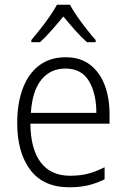

<svg xmlns="http://www.w3.org/2000/svg" viewBox="-20 -785 536 815"><path d="M259 -542Q321 -542 362.5 -510Q404 -478 424.5 -423.5Q445 -369 445 -300V-260H109Q110 -152 153 -95.5Q196 -39 278 -39Q319 -39 352.5 -47.5Q386 -56 424 -75V-24Q390 -7 354.5 1.5Q319 10 275 10Q164 10 108.5 -64Q53 -138 53 -263Q53 -346 76.5 -409Q100 -472 146 -507Q192 -542 259 -542ZM258 -494Q194 -494 155.5 -446.5Q117 -399 111 -306H389Q389 -388 357.5 -441Q326 -494 258 -494ZM277 -765Q289 -742 308.5 -714Q328 -686 349 -659.5Q370 -633 386 -615V-606H349Q324 -628 298 -657.5Q272 -687 249 -715Q226 -687 200 -657.5Q174 -628 150 -606H113V-615Q130 -635 151 -661.5Q172 -688 191 -715.5Q210 -743 222 -765Z"/></svg>

Font: Noto Sans Sinhala SemiCondensed Light
Style: Regular
Weight: 300
Width: 4
Designer: Jelle Bosma - Monotype Design Team
Foundry: Monotype Imaging Inc.
Version: Version 2.006; ttfautohint (v1.8.4.7-5d5b)